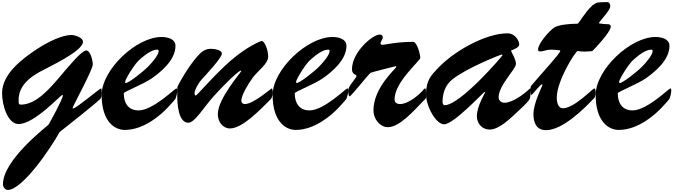

<svg xmlns="http://www.w3.org/2000/svg" viewBox="-20 -1197 6484 1849"><path d="M182.6 -189.5C159.7 -189.5 159.2 -198.2 159.2 -233.9C159.7 -377.4 276.9 -456.1 357.4 -502C440.4 -549.3 779.3 -701.7 779.3 -795.4C779.3 -833 706.1 -859.9 667 -859.9C581.1 -859.9 448.7 -798.8 331.1 -721.2C189.9 -627.4 0 -483.9 0 -299.8C0 -178.2 56.6 -2.4 158.7 -2.4C312 -2.4 564.9 -283.7 581.1 -283.7C582.5 -283.7 585 -279.8 585 -275.9C585 -242.2 451.2 -2 448.7 1.5C430.2 23.4 8.3 340.3 8.3 578.6C8.3 606 32.2 632.3 54.2 632.3C198.2 632.3 476.6 217.8 553.2 75.7C633.8 10.3 949.2 -234.9 954.6 -255.9C958.5 -272.5 959 -302.2 959 -332C959 -341.3 956.1 -345.2 952.1 -345.2C940.4 -345.2 712.9 -152.3 684.1 -152.3C680.7 -152.3 679.2 -153.3 679.2 -156.7C679.2 -172.9 873.5 -523.4 873.5 -577.1C873.5 -610.4 852.1 -710.9 810.5 -710.9C767.1 -710.9 649.9 -567.9 561.5 -464.4C466.8 -353 331.1 -189.5 182.6 -189.5Z M1190.9 -397.5C1186 -397.5 1185.1 -404.3 1185.1 -409.2C1185.1 -433.1 1274.9 -578.1 1317.9 -616.7C1357.9 -652.8 1434.1 -719.2 1494.6 -719.2C1504.4 -719.2 1507.8 -714.4 1507.8 -705.1C1507.8 -668.5 1446.3 -596.2 1407.2 -556.2C1356 -504.4 1219.2 -397.5 1190.9 -397.5ZM959 -282.2C959 -27.8 1083 54.2 1181.2 54.2C1369.1 54.2 1533.7 -94.7 1598.1 -164.1C1620.1 -187.5 1667 -239.3 1669.4 -244.6C1680.7 -276.4 1687 -300.3 1687 -330.1C1687 -339.4 1684.6 -345.2 1677.7 -345.2C1664.1 -345.2 1453.1 -133.8 1314.5 -133.8C1215.8 -133.8 1171.9 -204.6 1171.9 -298.8C1171.9 -313.5 1361.8 -386.2 1442.9 -443.4C1529.3 -504.4 1669.9 -618.2 1669.9 -755.4C1669.9 -817.9 1603 -840.8 1534.7 -840.8C1293 -840.8 959 -525.9 959 -282.2Z M2077.6 -98.1C2077.6 -23.9 2125.5 40 2194.8 40C2318.8 40 2499 -154.8 2585.9 -240.2C2600.1 -254.4 2606 -281.2 2606 -310.5C2606 -319.8 2605 -345.2 2595.7 -345.2C2592.3 -345.2 2418.5 -195.3 2341.3 -195.3C2309.6 -195.3 2304.2 -214.4 2304.2 -230C2304.2 -273.9 2360.8 -377 2413.1 -447.8C2465.3 -518.6 2562.5 -581.5 2562.5 -651.9C2562.5 -717.8 2527.8 -802.2 2500.5 -802.2C2488.3 -802.2 2358.9 -748.5 2200.7 -612.3C2043.5 -476.1 1877.9 -276.9 1864.7 -276.9C1857.4 -276.9 1853.5 -289.6 1853.5 -298.8C1853.5 -334 1899.4 -406.7 1916.5 -425.3C1962.4 -476.6 2116.7 -639.2 2116.7 -681.6C2116.7 -712.9 2054.7 -727.1 2009.3 -727.1C1946.8 -727.1 1909.2 -686.5 1879.9 -653.3C1789.6 -552.7 1692.9 -376.5 1688.5 -359.4C1687 -354 1687 -290 1687 -280.3C1687 -207.5 1693.8 -15.1 1793.9 -15.1C1856.9 -15.1 1944.8 -168 2042 -274.9C2134.3 -377 2276.9 -517.1 2299.8 -517.1C2301.3 -517.1 2303.7 -515.1 2303.7 -513.2C2303.7 -502 2077.6 -249 2077.6 -98.1Z M2837.4 -397.5C2832.5 -397.5 2831.5 -404.3 2831.5 -409.2C2831.5 -433.1 2921.4 -578.1 2964.4 -616.7C3004.4 -652.8 3080.6 -719.2 3141.1 -719.2C3150.9 -719.2 3154.3 -714.4 3154.3 -705.1C3154.3 -668.5 3092.8 -596.2 3053.7 -556.2C3002.4 -504.4 2865.7 -397.5 2837.4 -397.5ZM2605.5 -282.2C2605.5 -27.8 2729.5 54.2 2827.6 54.2C3015.6 54.2 3180.2 -94.7 3244.6 -164.1C3266.6 -187.5 3313.5 -239.3 3315.9 -244.6C3327.1 -276.4 3333.5 -300.3 3333.5 -330.1C3333.5 -339.4 3331.1 -345.2 3324.2 -345.2C3310.5 -345.2 3099.6 -133.8 2960.9 -133.8C2862.3 -133.8 2818.4 -204.6 2818.4 -298.8C2818.4 -313.5 3008.3 -386.2 3089.4 -443.4C3175.8 -504.4 3316.4 -618.2 3316.4 -755.4C3316.4 -817.9 3249.5 -840.8 3181.2 -840.8C2939.5 -840.8 2605.5 -525.9 2605.5 -282.2Z M4072.3 -345.2C4065.9 -345.2 4056.2 -331.1 4047.4 -320.8C4030.3 -300.8 3920.9 -194.8 3831.5 -194.8C3803.7 -194.8 3779.8 -207.5 3779.8 -240.2C3779.8 -409.2 4027.3 -610.4 4027.3 -640.1C4027.3 -679.2 3994.1 -793.9 3959.5 -793.9C3791 -793.9 3694.8 -765.6 3660.2 -765.6C3649.9 -765.6 3645 -772 3645 -778.8C3645 -801.3 3666.5 -815.9 3666.5 -837.4C3666.5 -855.5 3654.3 -864.3 3636.7 -864.3C3567.4 -864.3 3369.6 -694.8 3369.6 -529.8C3369.6 -478.5 3413.6 -478.5 3413.6 -466.3C3413.6 -449.7 3366.2 -403.3 3343.3 -358.9C3334.5 -342.3 3333.5 -328.6 3333.5 -312C3333.5 -303.7 3337.4 -269 3346.7 -269C3361.3 -269 3523.4 -476.1 3549.3 -496.1C3556.2 -501 3786.1 -559.1 3789.1 -559.1C3792.5 -559.1 3796.4 -557.1 3796.4 -552.7C3796.4 -539.1 3576.2 -355.5 3576.2 -133.3C3576.2 -50.3 3640.1 27.8 3714.8 27.8C3830.1 27.8 3967.3 -133.8 4061 -229C4069.8 -238.3 4082.5 -249 4082.5 -254.9C4082.5 -269 4081.5 -307.1 4081.5 -328.6C4081.5 -338.4 4077.6 -345.2 4072.3 -345.2Z M4818.8 -665.5C4818.8 -657.2 4412.1 -184.1 4262.2 -184.1C4247.1 -184.1 4241.7 -201.2 4241.7 -217.3C4242.2 -293.5 4264.6 -375.5 4336.4 -432.6C4472.2 -541 4801.3 -671.9 4812 -671.9C4816.4 -671.9 4818.8 -669.9 4818.8 -665.5ZM4693.8 50.8C4788.1 50.8 4891.1 -53.2 4981.9 -137.7C5031.2 -183.6 5071.8 -224.1 5081.1 -244.6C5086.9 -257.3 5090.8 -299.8 5090.8 -325.2C5090.8 -337.4 5089.8 -345.7 5087.9 -345.7C5083.5 -345.7 5076.2 -337.9 5074.7 -336.9C5026.9 -291.5 4916.5 -207.5 4837.4 -207.5C4807.1 -207.5 4781.7 -229 4781.7 -260.7C4782.2 -377 4948.7 -529.8 4948.7 -581.5C4948.7 -622.1 4915 -677.2 4900.4 -709C4922.4 -720.7 4980.5 -737.8 4980.5 -769C4980.5 -797.4 4946.8 -876 4866.2 -876C4658.2 -876 4347.7 -706.1 4186 -528.3C4142.6 -481 4082.5 -428.2 4082.5 -291.5C4082.5 -174.8 4177.2 0 4257.3 0C4350.1 0 4638.7 -312.5 4647.5 -312.5C4650.9 -312.5 4652.3 -311 4652.3 -309.1C4652.3 -301.8 4572.3 -176.8 4572.3 -77.6C4572.3 -2.4 4628.4 50.8 4693.8 50.8Z M5097.2 -282.2C5106 -282.2 5183.6 -386.2 5200.7 -386.2C5203.1 -386.2 5203.1 -382.8 5203.1 -379.4C5203.1 -363.8 5117.2 -208 5117.2 -98.1C5117.2 -21.5 5141.6 56.6 5238.8 56.6C5399.9 56.6 5613.3 -157.2 5705.6 -256.3C5709.5 -260.7 5715.8 -286.1 5715.8 -307.6C5715.8 -325.2 5714.4 -345.2 5704.1 -345.2C5686 -345.2 5512.2 -154.3 5399.4 -154.3C5355 -154.3 5341.8 -212.4 5341.8 -256.8C5342.3 -422.9 5523.9 -705.6 5542.5 -705.6C5546.4 -705.6 5572.8 -700.2 5612.3 -700.2C5636.2 -700.2 5681.6 -703.6 5685.1 -706.1C5694.3 -713.9 5861.8 -887.2 5861.8 -939.9C5861.8 -960.9 5848.1 -964.4 5822.8 -964.4C5793 -964.4 5775.9 -969.2 5746.6 -972.2C5753.4 -995.1 5857.4 -1094.7 5857.4 -1138.7C5857.4 -1155.8 5847.2 -1176.8 5828.1 -1176.8C5790.5 -1176.8 5745.1 -1174.8 5731 -1171.4C5720.7 -1168.5 5689.9 -1149.9 5683.6 -1144C5608.4 -1073.2 5553.2 -968.8 5542.5 -968.8C5453.6 -968.8 5352.5 -955.6 5316.9 -931.6C5267.1 -897.9 5161.6 -776.9 5161.6 -719.7C5161.6 -702.6 5170.4 -702.1 5181.6 -702.1C5219.2 -702.1 5235.4 -718.8 5290.5 -718.8C5321.3 -718.8 5366.2 -712.9 5368.7 -712.9C5371.1 -712.9 5375.5 -709.5 5375.5 -707C5375.5 -683.1 5203.6 -500 5097.7 -373.5C5091.3 -365.7 5089.8 -358.4 5089.8 -349.6C5089.8 -344.2 5090.3 -338.4 5090.3 -331.5C5090.3 -316.9 5090.8 -282.2 5097.2 -282.2Z M5948.2 -397.5C5943.4 -397.5 5942.4 -404.3 5942.4 -409.2C5942.4 -433.1 6032.2 -578.1 6075.2 -616.7C6115.2 -652.8 6191.4 -719.2 6252 -719.2C6261.7 -719.2 6265.1 -714.4 6265.1 -705.1C6265.1 -668.5 6203.6 -596.2 6164.6 -556.2C6113.3 -504.4 5976.6 -397.5 5948.2 -397.5ZM5716.3 -282.2C5716.3 -27.8 5840.3 54.2 5938.5 54.2C6126.5 54.2 6291 -94.7 6355.5 -164.1C6377.4 -187.5 6424.3 -239.3 6426.8 -244.6C6438 -276.4 6444.3 -300.3 6444.3 -330.1C6444.3 -339.4 6441.9 -345.2 6435.1 -345.2C6421.4 -345.2 6210.4 -133.8 6071.8 -133.8C5973.1 -133.8 5929.2 -204.6 5929.2 -298.8C5929.2 -313.5 6119.1 -386.2 6200.2 -443.4C6286.6 -504.4 6427.2 -618.2 6427.2 -755.4C6427.2 -817.9 6360.4 -840.8 6292 -840.8C6050.3 -840.8 5716.3 -525.9 5716.3 -282.2Z"/></svg>

Font: Bodega Script
Style: Medium
Weight: 500
Italic angle: 39.7°
Version: Version 001.000